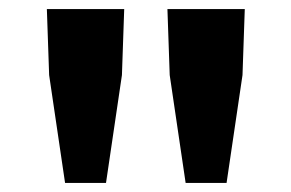

<svg xmlns="http://www.w3.org/2000/svg" viewBox="-20 -705 640 422"><path d="M123 -303 88 -540 83 -685H253L248 -540L213 -303ZM388 -303 353 -540 348 -685H518L513 -540L478 -303Z"/></svg>

Font: Source Code Pro
Style: Bold
Weight: 700
Monospace: yes
Designer: Paul D. Hunt, Teo Tuominen
Foundry: Adobe Systems Incorporated
Version: Version 2.030;PS 1.000;hotconv 16.6.51;makeotf.lib2.5.65220